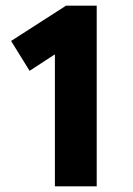

<svg xmlns="http://www.w3.org/2000/svg" viewBox="-20 -655 466 675"><path d="M173 0H320V-635H212L19 -511L84 -406L173 -464Z"/></svg>

Font: Cambridge Sans Bold
Style: Regular
Weight: 700
Version: Version 2.020;PS 002.020;hotconv 1.0.88;makeotf.lib2.5.64775